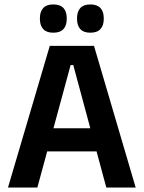

<svg xmlns="http://www.w3.org/2000/svg" viewBox="-20 -846 648 866"><path d="M16 0 204.5 -639H404L592 0H459.5L310.5 -552.5H298.5L148.5 0ZM159 -163V-267.5H448V-163ZM220 -698.5Q190 -698.5 175 -714.8Q160 -731 160 -760.5V-764Q160 -793.5 175 -809.8Q190 -826 220 -826Q251.5 -826 266.2 -809.8Q281 -793.5 281 -764V-760.5Q281 -731 266.2 -714.8Q251.5 -698.5 220 -698.5ZM387.5 -698.5Q357 -698.5 342.2 -714.8Q327.5 -731 327.5 -760.5V-764Q327.5 -793.5 342.2 -809.8Q357 -826 387.5 -826Q418 -826 433 -809.8Q448 -793.5 448 -764V-760.5Q448 -731 433 -714.8Q418 -698.5 387.5 -698.5Z"/></svg>

Font: Anek Telugu SemiBold
Style: Regular
Weight: 600
Designer: Omkar Bhoir (Telugu), Yesha Goshar (Latin)
Foundry: Ek Type
Version: Version 1.003